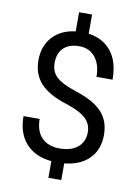

<svg xmlns="http://www.w3.org/2000/svg" viewBox="-99 -891 761 1058"><g transform="rotate(10 281.0 -362.0)"><path d="M418 -183.1Q418 -228 386.5 -258.8Q355 -289.6 280.3 -314.5Q176.3 -346.2 128.7 -397.2Q81.1 -448.2 81.1 -526.9Q81.1 -606.9 127.7 -658.2Q174.3 -709.5 255.9 -719.2V-826.2H328.6V-718.8Q410.6 -707.5 456.3 -649.9Q502 -592.3 502 -492.2H412.1Q412.1 -561 379.4 -601.6Q346.7 -642.1 291 -642.1Q232.9 -642.1 202.1 -612.1Q171.4 -582 171.4 -528.3Q171.4 -478.5 203.9 -449Q236.3 -419.4 310.8 -395.3Q385.3 -371.1 427 -342Q468.8 -313 488.5 -274.4Q508.3 -235.8 508.3 -184.1Q508.3 -101.6 458.7 -51.3Q409.2 -1 319.8 8.3V101.6H247.6V8.3Q156.7 0 105.2 -56.4Q53.7 -112.8 53.7 -209.5H144Q144 -141.6 179.7 -105Q215.3 -68.4 280.8 -68.4Q344.7 -68.4 381.3 -99.1Q418 -129.9 418 -183.1Z"/></g></svg>

Font: RobotoSquareBracket
Style: Square-Bracket
Weight: 400
Version: Version 2.137; 2017